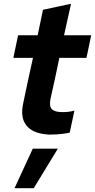

<svg xmlns="http://www.w3.org/2000/svg" viewBox="-20 -708 504 1019"><path d="M51 0ZM103 -159Q116 -220 128.5 -280Q141 -340 155 -401H51Q57 -431 63.5 -461Q70 -491 76 -521H180Q187 -555 194 -588.5Q201 -622 208 -656Q246 -664 282.5 -672Q319 -680 357 -688Q348 -646 338.5 -604.5Q329 -563 320 -521H464Q458 -491 451.5 -461Q445 -431 439 -401H295Q284 -346 272 -291.5Q260 -237 248 -183Q240 -145 255 -129Q270 -113 311 -113Q328 -113 342 -114.5Q356 -116 375 -121Q369 -92 362.5 -62.5Q356 -33 350 -4Q333 0 306 3Q279 6 257 6Q248 7 240.5 6.5Q233 6 225 5Q151 -2 119 -43.5Q87 -85 103 -159ZM154 81H287L159 291H57Z"/></svg>

Font: Rosa Sans
Style: Bold Italic
Weight: 700
Italic angle: -12°
Designer: Pentagram / MCKL
Foundry: Pentagram / MCKL
Version: Version 1.005;September 16, 2019;FontCreator 11.5.0.2425 64-